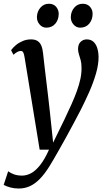

<svg xmlns="http://www.w3.org/2000/svg" viewBox="-54 -780 576 1048"><path d="M80 -468Q77 -487 72.5 -494.5Q68 -502 59.5 -502Q52 -502 41.5 -497Q31 -492 19.5 -481L6.5 -506Q16.5 -520 32.5 -533.5Q48.5 -547 69.8 -556Q91 -565 115.5 -565Q137.5 -565 151 -556.2Q164.5 -547.5 171.5 -530.8Q178.5 -514 181 -489.5Q185.5 -450 190 -410.2Q194.5 -370.5 199.5 -331Q204.5 -291.5 209 -251.5Q213.5 -211.5 218 -171.5L236 -1.5L297.5 -127.5Q319 -172.5 336.5 -211.5Q354 -250.5 366.2 -284.8Q378.5 -319 385 -350Q391.5 -381 391 -410Q391 -435 386.2 -452Q381.5 -469 377 -482.8Q372.5 -496.5 372 -511.5Q372 -538.5 386.2 -551.8Q400.5 -565 419 -565Q441 -565 455 -553Q469 -541 476.2 -519.5Q483.5 -498 484 -469Q484 -427 469.8 -378Q455.5 -329 432.8 -277.5Q410 -226 385 -177Q366 -140.5 346.2 -103.5Q326.5 -66.5 307.2 -31.5Q288 3.5 270.5 34.2Q253 65 238.8 89.5Q224.5 114 215 129Q189 170.5 163 197Q137 223.5 109 236.2Q81 249 48 249Q23.5 249 2.5 243.2Q-18.5 237.5 -34 229.5L-9.5 155Q4 165 22.8 171.8Q41.5 178.5 67 178.5Q91 178.5 115.5 165.5Q140 152.5 164.8 121.5Q189.5 90.5 213.5 37H162.5ZM198.5 -629Q177 -629 162 -646.5Q147 -664 147.5 -687.5Q148.5 -717.5 166.8 -738.5Q185 -759.5 212.5 -759.5Q238.5 -759.5 252.5 -742.8Q266.5 -726 266.5 -703.5Q266 -672 247.8 -650.5Q229.5 -629 198.5 -629ZM383.5 -629Q362 -629 347 -646.5Q332 -664 332.5 -687.5Q333.5 -717.5 351.5 -738.5Q369.5 -759.5 397.5 -759.5Q423 -759.5 437.5 -742.8Q452 -726 451.5 -703.5Q451 -672 432.8 -650.5Q414.5 -629 383.5 -629Z"/></svg>

Font: Merriweather 24pt SemiCondensed
Style: Italic
Weight: 400
Width: 4
Italic angle: -7.8°
Designer: Eben Sorkin
Foundry: Eben Sorkin
Version: Version 2.101